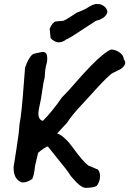

<svg xmlns="http://www.w3.org/2000/svg" viewBox="-20 -898 653 958"><path d="M414 39Q408 40 401.5 38.5Q395 37 388 33Q381 29 375.5 24.5Q370 20 363 13Q356 6 352 1.5Q348 -3 341.5 -10.5Q335 -18 333 -20Q321 -42 255 -122L219 -167Q214 -168 196.5 -156Q179 -144 170 -135Q169 -128 155 -71Q150 -20 140 -4Q110 15 88 12Q46 -4 48 -66Q48 -68 62 -154.5Q76 -241 77 -276Q88 -329 99 -483L105 -560Q122 -610 142 -626Q147 -631 187 -638Q212 -642 215 -617.5Q218 -593 209 -568Q205 -552 203 -512Q197 -491 191 -447Q186 -406 175 -359Q166 -317 181 -302Q185 -297 194 -295Q241 -342 289 -412Q316 -438 366 -496Q442 -583 491 -623Q522 -648 535 -651Q557 -650 576.5 -636.5Q596 -623 598 -602Q617 -579 583 -554L543 -534Q534 -530 510.5 -507Q487 -484 465.5 -460.5Q444 -437 420.5 -411Q397 -385 394 -382Q343 -329 314 -285L265 -232Q286 -228 324 -187Q330 -180 349 -154Q368 -128 386.5 -106Q405 -84 421 -72Q423 -71 444 -62.5Q465 -54 468 -52Q479 -41 479 -19Q479 3 469 19Q467 25 463 28.5Q459 32 452 34Q445 36 440 37Q435 38 426 38.5Q417 39 414 39ZM267 -687Q256 -689 244 -697.5Q232 -706 232 -711L228 -755Q228 -756 232 -764Q236 -772 243.5 -781Q251 -790 258 -791L295 -794Q301 -796 312.5 -802.5Q324 -809 340.5 -820Q357 -831 363 -835L386 -844Q409 -854 411 -856Q447 -880 465 -878Q468 -878 468 -877Q478 -880 495.5 -869.5Q513 -859 516 -838Q511 -819 493 -808Q475 -797 460 -795L386 -747Q375 -739 345 -720Q315 -701 311 -702Q292 -685 267 -687Z"/></svg>

Font: Excalifont
Style: Regular
Weight: 400
Designer: Your Own Font Foundry (Virgil); Ján Filípek / DizajnDesign (Excalifont, modifications)
Foundry: Your Own Font Foundry (Virgil); Ján Filípek / DizajnDesign (Excalifont, modifications)
Version: Version 1.000;Glyphs 3.2 (3227)